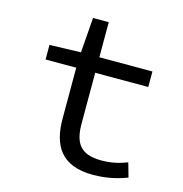

<svg xmlns="http://www.w3.org/2000/svg" viewBox="-111 -852 923 968"><g transform="rotate(15 350.0 -368.0)"><path d="M239 -221C239 -81 293 14 459 14C531 14 586 0 637 -19L616 -93C575 -77 533 -67 481 -67C372 -67 338 -120 338 -221V-486H615V-567H338V-750H256L242 -567L79 -562V-486H239Z"/></g></svg>

Font: Kawkab Mono Light
Style: Bold
Weight: 400
Monospace: yes
Designer: Abdullah Arif
Foundry: Abdullah Arif
Version: Version 1.000;PS 000.500;hotconv 1.0.88;makeotf.lib2.5.64775